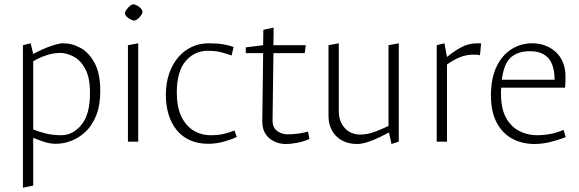

<svg xmlns="http://www.w3.org/2000/svg" viewBox="-20 -661 2701 896"><path d="M87 215V-450L123 -459L135 -409Q179 -433 217.5 -446Q256 -459 274 -459Q317 -459 356.5 -437Q396 -415 422 -366Q448 -317 448 -236Q448 -172 430 -125Q412 -78 381.5 -48.5Q351 -19 314.5 -4.5Q278 10 241 10Q213 10 185.5 1Q158 -8 135 -18V205ZM266 -30Q320 -30 360 -78.5Q400 -127 400 -227Q400 -299 378 -339.5Q356 -380 323.5 -397Q291 -414 261 -414Q230 -414 197.5 -403.5Q165 -393 135 -375V-57Q164 -45 196.5 -37.5Q229 -30 266 -30Z M577 0V-450L625 -459V0ZM606 -565Q602 -565 594.5 -568Q587 -571 580 -576Q573 -581 568 -587Q563 -593 563 -599Q563 -605 567.5 -612Q572 -619 578.5 -626Q585 -633 591.5 -637Q598 -641 602 -641Q607 -641 614 -638Q621 -635 628 -630Q635 -625 640 -618.5Q645 -612 645 -606Q645 -600 640.5 -593Q636 -586 630 -579.5Q624 -573 617.5 -569Q611 -565 606 -565Z M952 10Q904 10 867 -6.5Q830 -23 805 -53.5Q780 -84 767 -126Q754 -168 754 -218Q754 -271 768.5 -315Q783 -359 810 -391.5Q837 -424 873.5 -441.5Q910 -459 955 -459Q995 -459 1023 -454Q1051 -449 1070 -442L1061 -402Q1039 -410 1012.5 -417Q986 -424 949 -424Q888 -424 846.5 -376Q805 -328 805 -228Q805 -162 826 -118Q847 -74 883 -52Q919 -30 964 -30Q999 -30 1025.5 -36.5Q1052 -43 1074 -52L1085 -22Q1066 -12 1028 -1Q990 10 952 10Z M1313 11Q1284 11 1258.5 -1.5Q1233 -14 1218.5 -37Q1204 -60 1204 -93L1208 -413H1127V-440L1208 -450L1209 -522L1257 -532L1256 -450H1407L1402 -413H1256L1252 -103Q1251 -66 1273 -50Q1295 -34 1323 -34Q1345 -34 1371.5 -37.5Q1398 -41 1417 -47L1424 -13Q1400 -1 1369 5Q1338 11 1313 11Z M1807 11 1795 -43Q1775 -32 1748 -19Q1721 -6 1694 2.5Q1667 11 1647 11Q1605 11 1575 -6Q1545 -23 1529 -52.5Q1513 -82 1513 -119V-450L1561 -459V-143Q1561 -95 1588.5 -64Q1616 -33 1662 -33Q1694 -33 1727.5 -45.5Q1761 -58 1793 -73V-450L1841 -459V0Z M2018 0V-450L2054 -459L2066 -395Q2093 -418 2129 -438.5Q2165 -459 2208 -459Q2212 -459 2215.5 -459Q2219 -459 2225 -458L2220 -403Q2213 -405 2206 -405.5Q2199 -406 2189 -406Q2155 -406 2125 -393.5Q2095 -381 2066 -360V0Z M2475 11Q2416 11 2370 -14Q2324 -39 2297.5 -89.5Q2271 -140 2271 -215Q2271 -295 2297 -349.5Q2323 -404 2367 -431.5Q2411 -459 2464 -459Q2496 -459 2524 -448.5Q2552 -438 2573.5 -418.5Q2595 -399 2607 -370Q2619 -341 2619 -304Q2619 -289 2618.5 -274.5Q2618 -260 2617 -252H2319Q2318 -245 2318 -238Q2318 -231 2318 -223Q2318 -153 2342 -110.5Q2366 -68 2404.5 -49Q2443 -30 2485 -30Q2517 -30 2547 -35.5Q2577 -41 2610 -55L2620 -21Q2584 -7 2546.5 2Q2509 11 2475 11ZM2322 -289H2568Q2568 -356 2539.5 -389Q2511 -422 2452 -422Q2397 -422 2364 -393Q2331 -364 2322 -289Z"/></svg>

Font: Ancizar Sans Thin
Style: Regular
Weight: 100
Designer: Cesar Puertas, Viviana Monsalve, Julian Moncada, Julian Prieto, Jose Castro, Mariel Hernandez, Felipe Aragon, Sara Alarc
Version: Version 8.100